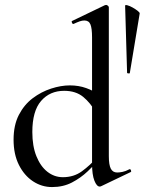

<svg xmlns="http://www.w3.org/2000/svg" viewBox="-20 -745 586 778"><path d="M191 13Q149 13 113.5 -10.5Q78 -34 56.5 -77Q35 -120 35 -179Q35 -238 56.5 -279.5Q78 -321 112.5 -347Q147 -373 187 -386Q227 -399 263 -399Q299 -399 329.5 -388Q360 -377 386 -359L370 -287Q347 -328 317 -352.5Q287 -377 240 -377Q182 -377 146.5 -336Q111 -295 111 -210Q111 -153 127.5 -112Q144 -71 172 -49Q200 -27 235 -27Q279 -27 312 -51Q345 -75 375 -109L384 -101Q363 -77 335 -50.5Q307 -24 271.5 -5.5Q236 13 191 13ZM421 -715V-112Q421 -77 429 -61.5Q437 -46 455 -46Q464 -46 476.5 -48.5Q489 -51 504 -59Q508 -61 510.5 -55.5Q513 -50 510 -48L391 9Q387 11 384 11Q372 11 362.5 -13Q353 -37 353 -81V-594Q353 -630 346.5 -646Q340 -662 322 -662Q313 -662 303 -658.5Q293 -655 278 -648Q274 -647 271.5 -653Q269 -659 272 -660L405 -724Q407 -725 410 -725Q413 -725 417 -722Q421 -719 421 -715ZM487 -722Q487 -726 496.5 -723.5Q506 -721 517.5 -714.5Q529 -708 538 -701Q547 -694 546 -690L506 -449Q506 -447 500.5 -447.5Q495 -448 495 -450Z"/></svg>

Font: Cormorant Light Medium
Style: Regular
Weight: 500
Version: Version 4.000